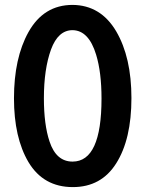

<svg xmlns="http://www.w3.org/2000/svg" viewBox="-20 -752 593 783"><path d="M276 -732Q391 -731 454 -624Q516 -518 516 -352Q516 -184 454 -86Q393 11 277 11Q157 11 96 -91Q37 -191 37 -351Q37 -515 96 -621Q158 -732 276 -732ZM394 -350Q394 -457 372 -529Q342 -628 276 -629Q217 -629 188 -550Q159 -470 159 -351Q159 -244 182 -175Q209 -93 276 -93Q394 -93 394 -350Z"/></svg>

Font: Almarai Bold
Style: Regular
Weight: 700
Designer: Boutros International 2019
Foundry: Created by Boutros International 2019
Version: Version 1.10